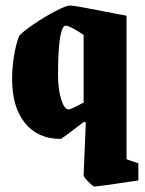

<svg xmlns="http://www.w3.org/2000/svg" viewBox="-20 -493 528 698"><path d="M284 144 292 -48 285 -50Q205 12 200 12Q117 12 70.5 -46Q24 -104 24 -205Q24 -249 31.5 -293Q39 -337 50 -363Q63 -378 102.5 -405Q142 -432 181.5 -452.5Q221 -473 235 -473Q252 -473 407 -442L440 -436V86L483 101V163Q338 185 323 185Q318 185 301 167.5Q284 150 284 144ZM284 -120V-366Q264 -380 243 -391Q222 -402 215 -399Q191 -384 191 -219Q191 -168 202.5 -131.5Q214 -95 230 -95Q237 -95 284 -120Z"/></svg>

Font: Grenze ExtraBold
Style: Regular
Weight: 800
Designer: Renata Polastri
Foundry: Omnibus-Type
Version: Version 1.002; ttfautohint (v1.8)